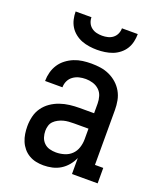

<svg xmlns="http://www.w3.org/2000/svg" viewBox="-140 -838 780 935"><g transform="rotate(20 250.0 -371.0)"><path d="M197 8Q177 8 158 4Q139 0 122 -10Q105 -20 92.5 -35Q80 -50 72.5 -68Q65 -86 62 -105.5Q59 -125 59 -145Q59 -170 65 -195.5Q71 -221 86 -242Q101 -263 122 -277.5Q143 -292 167.5 -300.5Q192 -309 217.5 -312Q243 -315 268 -315H343V-365Q343 -384 337.5 -402.5Q332 -421 318 -434Q304 -447 285.5 -452.5Q267 -458 249 -458Q231 -458 214.5 -454Q198 -450 184 -440Q170 -430 162.5 -414.5Q155 -399 155 -381Q155 -381 155 -381Q155 -381 155 -381H65Q65 -381 65 -381.5Q65 -382 65 -382Q65 -404 71 -426.5Q77 -449 89.5 -468Q102 -487 120.5 -501Q139 -515 160 -523.5Q181 -532 203.5 -535Q226 -538 249 -538Q273 -538 296.5 -534.5Q320 -531 342 -521Q364 -511 382 -495Q400 -479 412 -458Q424 -437 428.5 -413Q433 -389 433 -365V-80H476V0H343V-83Q334 -62 319 -44Q304 -26 284.5 -14Q265 -2 242.5 3Q220 8 197 8ZM233 -72Q255 -72 276.5 -78.5Q298 -85 313.5 -100Q329 -115 336 -136.5Q343 -158 343 -180V-235H268Q255 -235 241 -234Q227 -233 214 -229.5Q201 -226 188.5 -219.5Q176 -213 166.5 -203.5Q157 -194 153 -180.5Q149 -167 149 -154Q149 -137 154 -121Q159 -105 171 -93Q183 -81 199.5 -76.5Q216 -72 233 -72ZM250 -610Q230 -610 209.5 -613Q189 -616 170.5 -623Q152 -630 135.5 -643Q119 -656 108.5 -673Q98 -690 93.5 -710Q89 -730 89 -750H171Q171 -735 177 -721.5Q183 -708 194.5 -699Q206 -690 220.5 -686.5Q235 -683 250 -683Q265 -683 279.5 -686.5Q294 -690 305.5 -699Q317 -708 323 -721.5Q329 -735 329 -750H411Q411 -730 406.5 -710Q402 -690 391.5 -673Q381 -656 364.5 -643Q348 -630 329.5 -623Q311 -616 290.5 -613Q270 -610 250 -610Z"/></g></svg>

Font: Iosevka Slab Medium
Style: Regular
Weight: 500
Monospace: yes
Designer: Belleve Invis
Foundry: Belleve Invis
Version: Version 11.1.1; ttfautohint (v1.8.3)